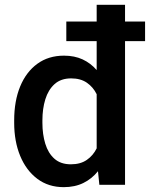

<svg xmlns="http://www.w3.org/2000/svg" viewBox="-20 -770 655 800"><path d="M39.1 -258.3V-268.6Q39.1 -349.1 64 -409.7Q88.9 -470.2 135.5 -504.2Q182.1 -538.1 246.6 -538.1Q290.5 -538.1 324.2 -522.5Q357.9 -506.8 382.8 -478V-598.6H256.3V-680.2H382.8V-750H501V-680.2H584.5V-598.6H501V0H394L388.2 -56.6Q362.8 -24.9 327.4 -7.6Q292 9.8 245.6 9.8Q181.6 9.8 135.3 -25.1Q88.9 -60.1 64 -120.6Q39.1 -181.2 39.1 -258.3ZM156.7 -268.6V-258.3Q156.7 -210.4 168.7 -171.1Q180.7 -131.8 206.8 -108.6Q232.9 -85.4 275.4 -85.4Q315.4 -85.4 341.8 -103.8Q368.2 -122.1 382.8 -151.9V-377.4Q368.2 -407.2 342 -425.3Q315.9 -443.4 276.4 -443.4Q233.9 -443.4 207.5 -419.7Q181.2 -396 168.9 -356.4Q156.7 -316.9 156.7 -268.6Z"/></svg>

Font: Vazirmatn RD FD Medium
Style: Regular
Weight: 500
Designer: Saber Rastikerdar
Foundry: Saber Rastikerdar
Version: Version 33.003